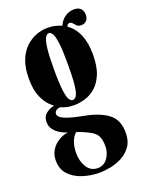

<svg xmlns="http://www.w3.org/2000/svg" viewBox="-153 -646 739 970"><g transform="rotate(-20 216.5 -161.0)"><path d="M210 249Q164.5 249 121.2 235.2Q78 221.5 50.2 192.2Q22.5 163 22.5 116Q22.5 86.5 34.8 65Q47 43.5 65 29.8Q83 16 100.5 9.5Q118 3 128.5 3Q125.5 2 112.2 -3Q99 -8 83.5 -18.2Q68 -28.5 56.5 -44.5Q45 -60.5 45 -83.5Q45 -112.5 65 -127.8Q85 -143 101 -146Q107.5 -148 110 -147.5Q104 -151 86 -168.5Q68 -186 52 -222.5Q36 -259 36 -320Q36 -379.5 52.8 -419.8Q69.5 -460 96.2 -484Q123 -508 153 -518.5Q183 -529 210 -529Q253 -529 287 -513Q297.5 -539 319.8 -555Q342 -571 369 -571Q394 -571 405.5 -558.2Q417 -545.5 417 -525Q417 -504.5 406.2 -493.8Q395.5 -483 378 -483Q362.5 -483 354.8 -490.8Q347 -498.5 340.8 -506.2Q334.5 -514 325 -514Q313 -514 309.5 -500Q382.5 -448 382.5 -325.5Q382.5 -259 364.8 -217.8Q347 -176.5 319.8 -154.2Q292.5 -132 262.8 -123.8Q233 -115.5 209 -115.5Q178 -115.5 159.2 -121.5Q140.5 -127.5 135.5 -130Q134.5 -130 133 -130Q126 -130 115 -123.8Q104 -117.5 104 -104.5Q104 -88 135.2 -74.2Q166.5 -60.5 236.5 -47.5Q314.5 -32.5 358.8 0.8Q403 34 403 104Q403 147 383.5 175.2Q364 203.5 333.8 219.8Q303.5 236 270.2 242.5Q237 249 210 249ZM209 -142.5Q219 -142.5 227.8 -154.5Q236.5 -166.5 241.5 -205.2Q246.5 -244 246.5 -323.5Q246.5 -398.5 241.2 -436.8Q236 -475 227.5 -488.2Q219 -501.5 209 -501.5Q199 -501.5 190.5 -488.2Q182 -475 176.8 -436.2Q171.5 -397.5 171.5 -322Q171.5 -243.5 176.8 -205Q182 -166.5 190.5 -154.5Q199 -142.5 209 -142.5ZM210 224Q243 224 263 196Q283 168 283 132.5Q283 100.5 274 80.5Q265 60.5 240 46.5Q225.5 38 203.2 28.5Q181 19 170.5 15.5Q156.5 22 144.2 49.8Q132 77.5 132 115.5Q132 160 152.2 192Q172.5 224 210 224Z"/></g></svg>

Font: Imbue 50pt ExtraBold
Style: Regular
Weight: 800
Designer: Tyler Finck
Foundry: Etcetera Type Company
Version: Version 1.102; ttfautohint (v1.8.3)